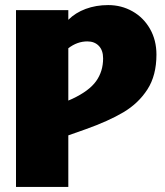

<svg xmlns="http://www.w3.org/2000/svg" viewBox="-20 -736 651 756"><path d="M596 -521Q596 -439 560.5 -384Q525 -329 466 -294Q407 -259 317 -227L249 -203V0H43V-696H249V-658Q277 -686 317.5 -701Q358 -716 406 -716Q458 -716 501.5 -691.5Q545 -667 570.5 -622.5Q596 -578 596 -521ZM386 -506Q386 -538 369 -555.5Q352 -573 324 -573Q284 -573 249 -546V-340L265 -347Q331 -378 358.5 -416.5Q386 -455 386 -506Z"/></svg>

Font: FiraGO Heavy
Style: Regular
Weight: 900
Designer: bBox Type
Foundry: bBox Type GmbH
Version: Version 1.001